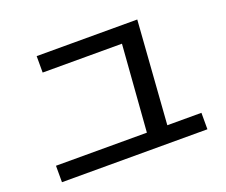

<svg xmlns="http://www.w3.org/2000/svg" viewBox="-113 -881 1227 1042"><g transform="rotate(-20 500.0 -360.0)"><path d="M80 -110H605L643 -610H185V-705H766L723 -110H920V-15H80Z"/></g></svg>

Font: M PLUS 1p Medium
Style: Regular
Weight: 500
Version: Version 1.062